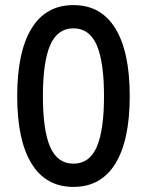

<svg xmlns="http://www.w3.org/2000/svg" viewBox="-20 -732 580 758"><path d="M270 5.9Q161.1 5.9 104.5 -86.2Q47.9 -178.2 47.9 -352.5Q47.9 -527.3 104.5 -619.6Q161.1 -711.9 270 -711.9Q378.9 -711.9 435.5 -619.6Q492.2 -527.3 492.2 -352.5Q492.2 -178.2 435.5 -86.2Q378.9 5.9 270 5.9ZM270 -85.9Q333 -85.9 361.8 -151.6Q390.6 -217.3 390.6 -352.5Q390.6 -487.8 361.8 -554Q333 -620.1 270 -620.1Q207 -620.1 178.2 -554Q149.4 -487.8 149.4 -352.5Q149.4 -217.3 178.2 -151.6Q207 -85.9 270 -85.9Z"/></svg>

Font: Kay Pho Du
Style: Bold
Weight: 700
Designer: Victor Gaultney, Khu Oo Reh
Foundry: SIL International
Version: Version 3.000